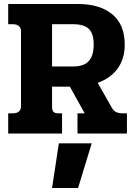

<svg xmlns="http://www.w3.org/2000/svg" viewBox="-20 -667 675 959"><path d="M21 -101H44Q85 -101 85 -138V-509Q85 -546 44 -546H21V-647H369Q479 -647 541 -595.5Q603 -544 603 -444Q603 -375 569 -326.5Q535 -278 468 -253L538 -130Q547 -114 559.5 -107.5Q572 -101 594 -101H614V0H367V-101H403L329 -234H240V-134Q240 -116 247 -108.5Q254 -101 272 -101H290V0H21ZM346 -335Q399 -335 423.5 -362Q448 -389 448 -444Q448 -499 424 -522.5Q400 -546 346 -546H240V-335ZM274 49H438L370 272H240Z"/></svg>

Font: Pridi SemiBold
Style: Regular
Weight: 600
Designer: Katatrad Team
Foundry: CadsonDemak
Version: Version 1.001